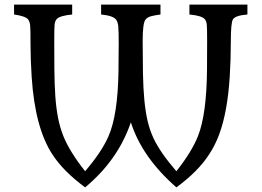

<svg xmlns="http://www.w3.org/2000/svg" viewBox="-20 -767 1125 826"><path d="M346.2 -30.3Q416.5 -112.3 446.3 -179.7Q486.8 -271 489.7 -460Q490.7 -522.9 490.7 -579.3Q490.7 -635.7 488.8 -654.1Q486.8 -672.4 479.5 -682.6Q466.3 -699.7 415 -704.6V-747.1H670.4V-704.6Q644 -701.2 628.7 -696.8Q613.3 -692.4 605.5 -682.1Q593.8 -666 593.8 -592Q593.8 -518.1 595 -452.4Q596.2 -386.7 601.1 -335.9Q606 -285.2 615.2 -245.8Q624.5 -206.5 640.6 -171.9Q668.9 -111.3 738.8 -30.3Q805.2 -114.3 832 -182.1Q869.1 -276.4 870.6 -470.2Q871.1 -535.6 871.1 -590.6Q871.1 -645.5 869.6 -660.6Q868.2 -675.8 860.8 -684.6Q848.1 -699.7 794.9 -704.6V-747.1H1044.4V-704.6Q993.7 -700.7 982.4 -684.1Q973.1 -669.9 973.1 -591.6Q973.1 -513.2 968.3 -436.5Q963.4 -359.9 952.1 -298.6Q940.9 -237.3 923.1 -189.2Q905.3 -141.1 878.9 -101.6Q831.1 -28.3 738.8 39.1Q590.8 -90.3 543 -240.7Q487.3 -77.6 346.2 39.1Q252.4 -30.3 206.1 -101.6Q130.4 -216.3 116.2 -436.5Q111.3 -513.2 111.3 -575.9Q111.3 -638.7 109.9 -655.8Q108.4 -672.9 101.6 -682.6Q90.3 -697.8 40.5 -704.6V-747.1H290.5V-704.6Q237.3 -699.7 223.6 -684.6Q216.3 -675.8 214.8 -660.6Q213.4 -645.5 213.4 -590.6Q213.4 -535.6 213.9 -470.2Q214.4 -404.8 218 -353Q221.7 -301.3 229.7 -260.3Q237.8 -219.2 252.4 -182.1Q278.8 -115.7 346.2 -30.3Z"/></svg>

Font: Metamorphous
Style: Regular
Weight: 400
Designer: James Grieshaber
Foundry: James Grieshaber
Version: Version 1.001